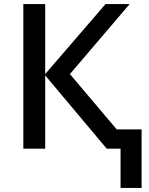

<svg xmlns="http://www.w3.org/2000/svg" viewBox="-20 -734 735 948"><path d="M501 -713.9 203.1 -368.2V-713.9H95.2V0H203.1V-361.8L506.8 0H575.2V193.8H679.2V-95.2H556.2L325.2 -368.2L620.1 -713.9Z"/></svg>

Font: Noto Reveo Sans
Style: Regular
Weight: 500
Designer: Monotype Design Team
Foundry: Monotype Imaging Inc.
Version: Version 2.007